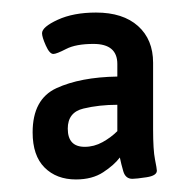

<svg xmlns="http://www.w3.org/2000/svg" viewBox="-20 -727 295 306"><path d="M101 -441Q70 -441 51 -460Q32 -479 32 -516Q32 -569 70 -586.5Q108 -604 167 -605V-625Q167 -657 129 -657Q101 -657 85.5 -649Q70 -641 65 -641Q59 -641 53 -654.5Q47 -668 47 -674Q47 -684 72 -695.5Q97 -707 133 -707Q176 -707 200 -685.5Q224 -664 224 -627V-521Q224 -488 227 -473Q230 -458 230 -455Q230 -447 213.5 -444.5Q197 -442 191 -442Q180 -442 176.5 -454Q173 -466 171 -476Q162 -464 144.5 -452.5Q127 -441 101 -441ZM115 -493Q130 -493 143.5 -500.5Q157 -508 167 -518V-560Q138 -560 113 -554Q88 -548 88 -522Q88 -493 115 -493Z"/></svg>

Font: Asap Condensed Medium
Style: Regular
Weight: 500
Width: 3
Designer: Pablo Cosgaya
Foundry: Omnibus-Type
Version: Version 3.001; ttfautohint (v1.8.4.7-5d5b)